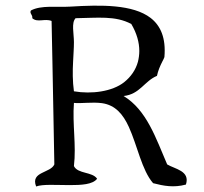

<svg xmlns="http://www.w3.org/2000/svg" viewBox="-20 -677 740 696"><path d="M654 -8C670 -58 614 -64 586 -81C545 -176 512 -278 428 -329C487 -335 503 -383 549 -402C553 -421 560 -437 568 -453C571 -459 574 -464 576 -470C582 -540 562 -584 526 -612C462 -661 348 -660 235 -653C186 -650 129 -659 92 -639C86 -628 99 -624 97 -611C116 -594 142 -611 167 -601L170 -454C173 -329 174 -213 177 -81C170 -65 149 -59 132 -50C114 -41 100 -29 111 -1C135 -10 185 -6 232 -6C275 -6 316 -8 332 -29C315 -55 262 -46 248 -75C257 -151 242 -226 248 -304C272 -301 314 -308 350 -303C398 -296 426 -263 447 -217C478 -149 494 -60 535 -13C573 -3 610 4 654 -8ZM485 -492C485 -479 483 -465 480 -453C472 -424 455 -399 430 -379C387 -345 312 -335 248 -346C243 -382 243 -419 245 -454C246 -478 248 -502 248 -524C248 -556 238 -594 254 -611C334 -612 398 -621 456 -590C476 -556 485 -523 485 -492Z"/></svg>

Font: Yuji Syuku Std R
Style: Regular
Weight: 400
Designer: Kataoka Yuji
Foundry: Kinuta Font Factory
Version: Version 3.000;hotconv 1.0.111;makeotfexe 2.5.65597